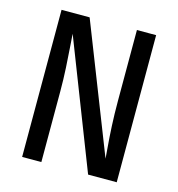

<svg xmlns="http://www.w3.org/2000/svg" viewBox="-106 -799 826 891"><g transform="rotate(15 307.5 -353.5)"><path d="M397.4 0 159 -612.8Q160 -594.9 163.3 -551.5Q166.7 -508.2 169.7 -452.1Q172.8 -395.9 172.8 -340V0H80.5V-706.7H215.4L456.4 -92.3Q455.4 -109.7 451.8 -150.5Q448.2 -191.3 445.4 -247.2Q442.6 -303.1 442.6 -366.7V-706.7H534.9V0Z"/></g></svg>

Font: Fira Code Retina
Style: Regular
Weight: 450
Monospace: yes
Designer: Carrois Corporate, Edenspiekermann AG, Nikita Prokopov
Foundry: Carrois Corporate, Edenspiekermann AG, Nikita Prokopov
Version: Version 6.002